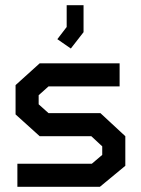

<svg xmlns="http://www.w3.org/2000/svg" viewBox="-20 -720 543 740"><path d="M365 0H47V-89H334L374 -123V-156L332 -195H133L40 -279V-392L133 -476H441V-387H167L129 -353V-318L167 -284H367L463 -195V-81ZM201 -569 237 -616V-700H302V-596L253 -533Z"/></svg>

Font: Turret Road
Style: Bold
Weight: 700
Designer: Noponies
Foundry: Noponies
Version: Version 1.001; ttfautohint (v1.8)